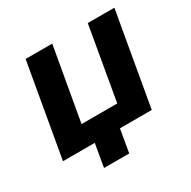

<svg xmlns="http://www.w3.org/2000/svg" viewBox="-147 -661 924 931"><g transform="rotate(-30 315.0 -196.0)"><path d="M112 -520 21 0H199L177 128H318L340 0H518L609 -520H460L389 -111H189L261 -520Z"/></g></svg>

Font: Fixel Display 20240404
Style: Bold Italic
Weight: 700
Italic angle: -10°
Designer: AlfaBravo + MacPaw
Foundry: Kyrylo Tkachov, Marchela Mozhyna, Serhii Makarenko, Maria Weinstein, Zakhar Kryvoshyya
Version: Version 1.211;Glyphs 3.2 (3225)